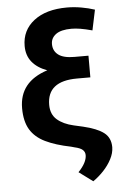

<svg xmlns="http://www.w3.org/2000/svg" viewBox="-60 -764 652 1000"><g transform="rotate(-5 265.5 -264.0)"><path d="M386.7 192.4 314 138.7Q358.9 91.8 358.9 53.2Q358.9 36.6 346.9 25.6Q335 14.6 304.7 7.8L287.1 2.9Q207 -13.2 154.3 -38.8Q101.6 -64.5 75.9 -107.4Q50.3 -150.4 50.3 -218.8Q50.3 -356.9 198.2 -404.3Q147 -422.9 119.4 -456.8Q91.8 -490.7 91.8 -540.5Q91.8 -622.6 155.5 -671.9Q219.2 -721.2 328.6 -721.2Q365.2 -721.2 403.1 -714.6Q440.9 -708 473.1 -697.3L450.7 -590.8Q414.1 -600.6 388.9 -604.7Q363.8 -608.9 342.3 -608.9Q288.1 -608.9 261.2 -589.4Q234.4 -569.8 234.4 -538.1Q234.4 -502.4 261.2 -481.9Q288.1 -461.4 344.7 -461.4H418.5V-348.1H348.6Q192.4 -348.1 192.4 -224.1Q192.4 -174.3 224.4 -146.5Q256.3 -118.7 310.5 -106.4L357.9 -95.7Q430.7 -78.6 465.6 -52Q500.5 -25.4 500.5 24.4Q500 55.2 483.6 86.4Q467.3 117.7 441.2 145.3Q415 172.9 386.7 192.4Z"/></g></svg>

Font: Roboto Slab
Style: Bold
Weight: 700
Designer: Google
Version: Version 2.000; ttfautohint (v1.8.1.43-b0c9)